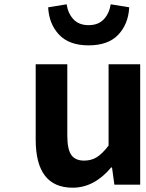

<svg xmlns="http://www.w3.org/2000/svg" viewBox="-20 -859 677 893"><path d="M318 14Q146 14 146 -210V-560H293V-229Q293 -165 311.5 -138.5Q330 -112 371 -112Q405 -112 430.5 -128Q456 -144 485 -182V-560H632V0H512L501 -80H497Q418 14 318 14ZM392 -648Q302 -648 255 -697.5Q208 -747 204 -825L290 -839Q296 -797 321.5 -769.5Q347 -742 392 -742Q437 -742 462.5 -769Q488 -796 495 -839L581 -825Q577 -747 530 -697.5Q483 -648 392 -648Z"/></svg>

Font: NotoSansHansBold
Style: Bold
Weight: 700
Designer: Ryoko NISHIZUKA  (kana & ideographs); Paul D. Hunt (Latin, Greek & Cyrillic); Wenlong ZHANG  (bopomofo); Sandoll Communi
Foundry: Adobe Systems Incorporated
Version: Version 1.00;December 8, 2021;FontCreator 13.0.0.2675 64-bit